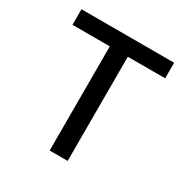

<svg xmlns="http://www.w3.org/2000/svg" viewBox="-165 -868 982 1010"><g transform="rotate(30 325.5 -363.5)"><path d="M44 -632.8V-727.3H606.9V-632.8H380V0H270.6V-632.8Z"/></g></svg>

Font: InterMG Medium
Style: Regular
Weight: 500
Designer: Rasmus Andersson
Foundry: rsms
Version: Version 3.019;December 26, 2023;FontCreator 15.0.0.2955 64-b